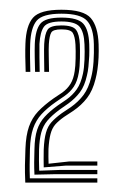

<svg xmlns="http://www.w3.org/2000/svg" viewBox="-20 -824 257 404"><path d="M72 -471.8Q71.8 -480.8 71.8 -489.5Q71.8 -498.2 72 -509.5Q73 -531.8 76.8 -545Q80.5 -558.2 88.5 -567.1Q96.5 -576 110 -585.8L129 -598.5Q145.2 -610 155.9 -624.4Q166.5 -638.8 171.8 -661Q175.5 -675 176.8 -693.9Q178 -712.8 177.5 -730.8Q176.8 -765.2 163.2 -780.2Q149.8 -795.2 109.2 -795.2Q69.5 -795.2 57.1 -780.4Q44.8 -765.5 43.5 -731.8Q43 -716.8 43.2 -702.5Q43.5 -688.2 43.8 -672.8H34Q33.5 -689.5 33.2 -704.6Q33 -719.8 33.5 -732Q34.8 -770 49.5 -786.8Q64.2 -803.5 109.2 -803.5Q155.8 -803.5 171 -786Q186.2 -768.5 187.5 -730.8Q188 -716.5 187.4 -703.1Q186.8 -689.8 185.1 -678.2Q183.5 -666.8 181 -657.5Q175 -633.2 163.2 -617.9Q151.5 -602.5 133.8 -590.5L114.8 -578Q102.8 -569.5 96.1 -561.8Q89.5 -554 86.4 -542.2Q83.2 -530.5 82 -510.5Q81.8 -504 81.9 -494.2Q82 -484.5 82.2 -479.5L125 -484.2H184.8V-475.5H118ZM33.2 -439.8Q32.2 -462.8 32.5 -476.6Q32.8 -490.5 33.5 -510.8Q34.5 -539.2 41 -557.6Q47.5 -576 60.2 -589.5Q73 -603 92.5 -616.8L111 -629.2Q122 -637.2 128.4 -647.6Q134.8 -658 137.2 -674.5Q138.8 -684.5 139.1 -701Q139.5 -717.5 138.8 -730.2Q137.8 -747.2 133.1 -754.8Q128.5 -762.2 109.2 -762.2Q91.8 -762.2 87.9 -755.6Q84 -749 82.8 -731.5Q82.2 -721.2 82.6 -705Q83 -688.8 83.2 -672.8H73.2Q73 -686 72.8 -703.6Q72.5 -721.2 73 -731.5Q74.2 -752.5 80.1 -761.5Q86 -770.5 109.2 -770.5Q133.2 -770.5 140.1 -761.1Q147 -751.8 148 -730.5Q148.5 -718.8 148.2 -701.4Q148 -684 145.8 -671.2Q142.8 -653 135.4 -641.8Q128 -630.5 115.8 -622L97.2 -609.2Q79.5 -596.8 67.6 -584Q55.8 -571.2 49.8 -554Q43.8 -536.8 43 -510.2Q42.5 -491 42.4 -478.5Q42.2 -466 42.8 -448.8H184.8V-439.8ZM52.5 -456.5Q51.8 -471 51.9 -482.1Q52 -493.2 52.5 -510.2Q53 -535.2 58.2 -551Q63.5 -566.8 74 -578.2Q84.5 -589.8 101.2 -601.8L119.8 -614.5Q132.8 -623.8 141.5 -636.1Q150.2 -648.5 154.5 -668.8Q157 -680.2 157.8 -698.2Q158.5 -716.2 157.8 -730.5Q156.8 -756.8 147.4 -767.8Q138 -778.8 109.2 -778.8Q80.5 -778.8 72.5 -767.8Q64.5 -756.8 63 -731.5Q62.8 -719.2 63 -703.9Q63.2 -688.5 63.5 -672.8H53.8Q53.5 -687.2 53.1 -703Q52.8 -718.8 53.2 -731.5Q54.5 -761.5 65 -774.2Q75.5 -787 109.2 -787Q144 -787 155.4 -774Q166.8 -761 167.8 -730.5Q168.2 -718.5 167.8 -706.5Q167.2 -694.5 166.1 -683.9Q165 -673.2 163 -665.5Q158 -642.8 148.1 -629.8Q138.2 -616.8 124.2 -606.5L105.2 -593.2Q88.8 -581 79.6 -570Q70.5 -559 66.8 -545Q63 -531 62.2 -509.8Q62 -497.2 62 -485.9Q62 -474.5 62.5 -464.8L108 -466.5H184.8V-457.5H96.8Z"/></svg>

Font: Big Shoulders Inline Display Thin
Style: Regular
Weight: 400
Version: Version 2.002